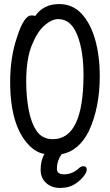

<svg xmlns="http://www.w3.org/2000/svg" viewBox="-20 -739 540 945"><path d="M295 119Q334 119 365 92Q378 79 391 79Q407 79 407 96Q407 110 389.5 131.5Q372 153 344.5 169.5Q317 186 275 186Q233 186 206.5 161Q180 136 180 97Q180 50 199 19Q158 12 123 -24Q30 -119 30 -337Q30 -457 64 -557Q98 -663 134 -663Q150 -663 153 -660Q194 -719 271 -719Q337 -719 381 -672Q425 -625 448 -545Q471 -465 471 -363Q471 -209 417 -93Q368 4 283 20Q260 53 260 92Q260 119 295 119ZM240 -54Q391 -54 391 -371Q391 -486 362 -562Q331 -645 267 -645Q234 -645 198 -613Q162 -581 135.5 -513.5Q109 -446 109 -339Q109 -260 122 -194.5Q135 -129 162.5 -91.5Q190 -54 240 -54Z"/></svg>

Font: LXGW WenKai Mono Medium
Style: Regular
Weight: 500
Monospace: yes
Designer: LXGW / Fontworks Inc.
Foundry: LXGW / Fontworks Inc.
Version: Version 1.520; June 14, 2025